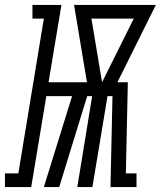

<svg xmlns="http://www.w3.org/2000/svg" viewBox="-86 -755 649 775"><path d="M-66 0V-55H-12L91 -680H45V-735H162L110 -423H265L213 -735H543L388 -423H430L422 -55H465V0H360L368 -367H348L287 0H226L286 -367H266L153 0H91L205 -367H101L40 0ZM326 -423 454 -680H283Z"/></svg>

Font: Iosevka Curly Slab LtObl
Style: Regular
Weight: 300
Italic angle: -9°
Monospace: yes
Designer: Belleve Invis
Foundry: Belleve Invis
Version: Version 11.0.0; ttfautohint (v1.8.3)